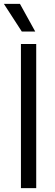

<svg xmlns="http://www.w3.org/2000/svg" viewBox="-29 -966 284 986"><path d="M78.5 0V-740H157V0ZM83 -804 -9 -946H73.5L152 -804Z"/></svg>

Font: Encode Sans SC SemiCondensed
Style: Regular
Weight: 400
Width: 4
Designer: Multiple Designers
Foundry: Impallari Type
Version: Version 3.002